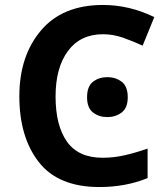

<svg xmlns="http://www.w3.org/2000/svg" viewBox="-20 -744 676 774"><path d="M395 -606Q436 -606 476 -592Q516 -578 555 -560L602 -675Q502 -724 395 -724Q232 -724 145 -621Q58 -518 58 -356Q58 -191 136.5 -90.5Q215 10 381 10Q486 10 575 -26V-145Q526 -128 482 -118Q438 -108 394 -108Q296 -108 250 -173Q204 -238 204 -355Q204 -471 254 -538.5Q304 -606 395 -606ZM331 -352Q331 -309 355 -290.5Q379 -272 413 -272Q446 -272 470.5 -290.5Q495 -309 495 -352Q495 -396 470.5 -414.5Q446 -433 413 -433Q379 -433 355 -414.5Q331 -396 331 -352Z"/></svg>

Font: Noto Sans UI
Style: Bold
Weight: 700
Designer: Monotype Design Team
Foundry: Monotype Imaging Inc.
Version: Version 1.901